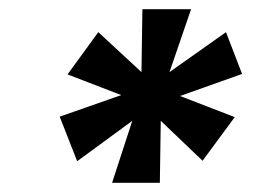

<svg xmlns="http://www.w3.org/2000/svg" viewBox="-20 -753 551 418"><path d="M224 -355 268 -490 148 -402 110 -499 244 -546 127 -591 194 -683 288 -596 290 -733H396L349 -596L472 -683L507 -592L372 -544L491 -498L421 -403L330 -490L328 -355Z"/></svg>

Font: DM Sans 28pt Black
Style: Italic
Weight: 900
Italic angle: -10°
Version: Version 4.004;gftools[0.9.30]